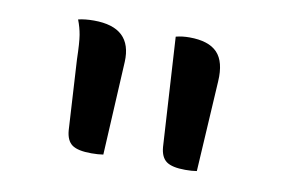

<svg xmlns="http://www.w3.org/2000/svg" viewBox="-46 -827 692 461"><g transform="rotate(10 300.0 -596.5)"><path d="M228 -441Q222 -440 214.5 -439.5Q207 -439 199 -439Q166 -439 152 -449Q138 -459 136 -484L126 -655Q125 -696 122 -714Q119 -732 112 -750Q120 -752 129.5 -753Q139 -754 150 -754Q244 -754 240 -669ZM456 -441Q450 -440 443 -439.5Q436 -439 428 -439Q396 -439 382 -449Q368 -459 366 -484L350 -750Q365 -754 383 -754Q430 -754 451 -732Q472 -710 469 -662Z"/></g></svg>

Font: Recursive Mn Csl St
Style: Regular
Weight: 400
Monospace: yes
Version: Version 1.079;hotconv 1.0.112;makeotfexe 2.5.65598; ttfautoh